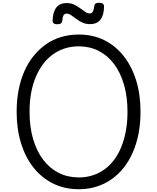

<svg xmlns="http://www.w3.org/2000/svg" viewBox="-20 -1345 1133 1384"><path d="M548 19Q446 19 363 -22Q280 -63 221.5 -137Q163 -211 131.5 -313Q100 -415 100 -539Q100 -622 114 -695Q128 -768 155 -830Q182 -892 221.5 -941Q261 -990 310.5 -1025Q360 -1060 420 -1078Q480 -1096 548 -1096Q650 -1096 731.5 -1055.5Q813 -1015 871.5 -941Q930 -867 961.5 -765Q993 -663 993 -539Q993 -457 979 -383.5Q965 -310 938 -248Q911 -186 872 -136.5Q833 -87 783.5 -52.5Q734 -18 675 0.5Q616 19 548 19ZM548 -66Q600 -66 646 -80.5Q692 -95 731.5 -123Q771 -151 802 -192Q833 -233 854.5 -286Q876 -339 887.5 -402.5Q899 -466 899 -539Q899 -649 873.5 -736Q848 -823 801.5 -884.5Q755 -946 690.5 -978.5Q626 -1011 548 -1011Q495 -1011 449 -996.5Q403 -982 363 -954Q323 -926 292 -885Q261 -844 238.5 -791.5Q216 -739 204.5 -676Q193 -613 193 -539Q193 -429 219 -341.5Q245 -254 292 -192.5Q339 -131 404 -98.5Q469 -66 548 -66ZM393 -1170Q359 -1170 359 -1196Q361 -1259 386 -1291Q411 -1323 460 -1323Q491 -1323 515 -1311.5Q539 -1300 558 -1285.5Q577 -1271 594 -1259.5Q611 -1248 628 -1248Q643 -1248 650.5 -1264Q658 -1280 660 -1303Q662 -1325 694 -1325Q713 -1325 721.5 -1318Q730 -1311 730 -1297Q729 -1234 703.5 -1202.5Q678 -1171 628 -1171Q598 -1171 573.5 -1182.5Q549 -1194 529.5 -1209Q510 -1224 493 -1235.5Q476 -1247 460 -1247Q445 -1247 438 -1234.5Q431 -1222 429 -1196Q428 -1183 419 -1176.5Q410 -1170 393 -1170Z"/></svg>

Font: Playwrite PT
Style: Regular
Weight: 400
Designer: Veronika Burian, José Scaglione
Foundry: TypeTogether
Version: Version 1.002